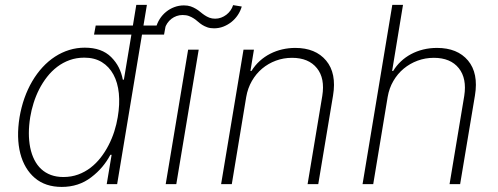

<svg xmlns="http://www.w3.org/2000/svg" viewBox="-20 -747 2022 779"><path d="M59.3 -271.3Q73.2 -353 110.8 -417.3Q129.6 -449.2 152.9 -474.4Q176.1 -499.6 203.3 -517.2Q230.5 -534.8 260.8 -544.2Q291.2 -553.6 323.9 -553.6Q392.8 -553.6 431.1 -515.3Q450.6 -495.7 462 -473Q473.4 -450.3 478.3 -423.7H482.6L513.1 -606.5H361.5L368.3 -643.5H519.2L533 -727.3H576L562.1 -643.5H652.3L645.6 -606.5H556.1L455.3 0H413L432.9 -119H427.9Q413.7 -92.3 394.7 -69.8Q375.7 -47.2 350.1 -27.7Q299.4 11.4 230.5 11.4Q164.1 11.4 121.4 -24.9Q100.1 -43 85.2 -68.2Q70.3 -93.4 62.3 -124.6Q54.3 -155.9 53.4 -192.8Q52.6 -229.8 59.3 -271.3ZM102.6 -148.1Q108.3 -120.4 119.5 -98.4Q130.7 -76.3 147.4 -60.9Q164.1 -45.5 186.6 -37.1Q209.2 -28.8 237.2 -28.8Q269.5 -28.8 297.1 -38.9Q324.6 -49 347.5 -66.6Q370.4 -84.2 388.7 -107.8Q407 -131.4 420.8 -158.4Q434.7 -185.4 443.9 -214.3Q453.1 -243.3 457.7 -271.7Q466.6 -323.9 462.2 -368.1Q457.7 -412.3 440.3 -444.4Q422.9 -476.6 393.3 -494.9Q363.6 -513.1 322.1 -513.1Q290.1 -513.1 262.6 -503.2Q235.1 -493.3 212.2 -475.9Q189.3 -458.5 171 -435Q152.7 -411.6 139 -384.8Q125.4 -358 116.3 -329Q107.2 -300.1 102.6 -271.7Q91.6 -203.1 102.6 -148.1Z M652.3 0 743.3 -545.5H786.2L695.3 0ZM612.6 -633.9Q617.5 -653.4 628.2 -670.1Q638.8 -686.8 653.9 -699Q669 -711.3 687.5 -718.2Q706 -725.1 726.2 -725.1Q741.8 -725.1 753.6 -721.1Q765.3 -717 775 -711.1Q784.8 -705.3 793.1 -698.2Q801.5 -691.1 810.4 -685.2Q819.2 -679.3 829.5 -675.2Q839.8 -671.2 853 -671.2Q865.4 -671.2 877 -675.4Q888.5 -679.7 898.3 -687.1Q908 -694.6 915.1 -704.5Q922.2 -714.5 925.8 -726.2L960.9 -720.5Q955.6 -702.1 944.8 -685.9Q933.9 -669.7 919 -657.8Q904.1 -646 886.2 -639Q868.3 -632.1 848.4 -632.1Q832.7 -632.1 821.2 -636.2Q809.7 -640.3 800.4 -646.1Q791.2 -652 783.2 -659.1Q775.2 -666.2 766.3 -672.1Q757.5 -677.9 746.6 -682Q735.8 -686.1 720.9 -686.1Q708.1 -686.1 696.6 -682Q685 -677.9 675.4 -670.5Q665.8 -663 658.9 -652.9Q652 -642.8 648.8 -631Z M877.1 0 968 -545.5H1010.3L996.1 -459.2H1000.4Q1014.6 -482.2 1034.1 -499.8Q1053.6 -517.4 1076.7 -529.1Q1099.8 -540.8 1125.5 -546.7Q1151.3 -552.6 1177.9 -552.6Q1260.3 -552.6 1303.3 -501.1Q1346.2 -449.6 1331.3 -359.7L1271.3 0H1228L1287.6 -358Q1299 -429.3 1266 -470.2Q1232.2 -512.4 1164.8 -512.4Q1130.3 -512.4 1099.3 -500.9Q1068.2 -489.3 1043.5 -468.6Q1018.8 -447.8 1002 -418.5Q985.1 -389.2 979 -353.7L920.5 0Z M1451 0 1571.7 -727.3H1615.1L1571 -459.2H1575.3Q1588.1 -480.5 1606.4 -497.7Q1624.6 -514.9 1647.4 -527.2Q1670.1 -539.4 1696.7 -546Q1723.4 -552.6 1753.2 -552.6Q1835.9 -552.6 1878.9 -501.4Q1921.9 -449.9 1907 -359.7L1846.9 0H1804L1863.6 -358Q1874.6 -428.6 1841.6 -470.2Q1807.9 -512.4 1740.1 -512.4Q1705.6 -512.4 1674.4 -500.9Q1643.1 -489.3 1618.1 -468.6Q1593 -447.8 1576 -418.5Q1558.9 -389.2 1552.9 -353.7L1494.3 0Z"/></svg>

Font: Inter P Extra Light
Style: Italic
Weight: 200
Italic angle: 9.39999°
Designer: Rasmus Andersson
Foundry: rsms
Version: Version 3.018;git-588b23468